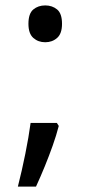

<svg xmlns="http://www.w3.org/2000/svg" viewBox="-20 -570 334 709"><path d="M190 -116 197 -105Q188 -70 174.5 -32Q161 6 145.5 44Q130 82 113 119H46Q61 60 73.5 -2Q86 -64 93 -116ZM147 -414Q121 -414 103 -430Q85 -446 85 -482Q85 -520 103 -535Q121 -550 147 -550Q173 -550 191 -535Q209 -520 209 -482Q209 -446 191 -430Q173 -414 147 -414Z"/></svg>

Font: lkannada85
Style: Book
Weight: 400
Designer: Jelle Bosma - Monotype Design Team
Foundry: Monotype Imaging Inc.
Version: Version 2.003